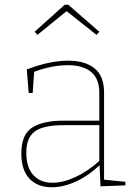

<svg xmlns="http://www.w3.org/2000/svg" viewBox="-20 -784 574 810"><path d="M419 -26 509 -17V-2L404 2L400 -87Q354 -43 301 -18.5Q248 6 198 6Q139 6 104.5 -30Q70 -66 70 -136Q70 -217 116 -246Q162 -275 248 -275H399V-391Q399 -452 364.5 -480.5Q330 -509 267 -509Q199 -509 124 -481L118 -392H101L93 -491Q189 -528 268 -528Q339 -528 379 -495.5Q419 -463 419 -394ZM201 -13Q246 -13 298 -37Q350 -61 399 -105V-256H250Q164 -256 127.5 -230Q91 -204 91 -140Q91 -77 121 -45Q151 -13 201 -13ZM268 -764 399 -650 387 -637 261 -737 138 -637 126 -650 253 -764Z"/></svg>

Font: Bitter Pro Thin
Style: Regular
Weight: 250
Designer: Sol Matas, and Bitter project Authors
Foundry: Sol Matas
Version: Version 1.010